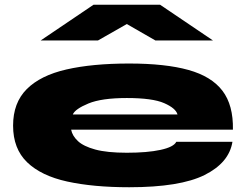

<svg xmlns="http://www.w3.org/2000/svg" viewBox="-20 -772 1034 807"><path d="M721 -176H957Q943 -88 840 -36.5Q737 15 523 15Q372 15 262.5 -9Q153 -33 94 -90Q35 -147 35 -244Q35 -340 92.5 -397.5Q150 -455 259 -480Q368 -505 523 -505Q675 -505 772 -478Q869 -451 915 -390.5Q961 -330 959 -227H279Q284 -201 307.5 -179Q331 -157 380.5 -143.5Q430 -130 513 -130Q599 -130 654.5 -142Q710 -154 721 -176ZM513 -360Q407 -360 351.5 -337Q296 -314 286 -291H726Q719 -317 670 -338.5Q621 -360 513 -360ZM653 -752 875 -602H633L513 -671L392 -602H151L373 -752Z"/></svg>

Font: Syne ExtraBold
Style: Regular
Weight: 800
Designer: Lucas Descroix
Foundry: Bonjour Monde
Version: Version 2.200; ttfautohint (v1.8.4)